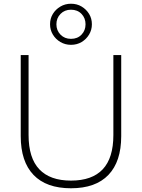

<svg xmlns="http://www.w3.org/2000/svg" viewBox="-20 -1000 760 1028"><path d="M360 8Q228 8 159.5 -63.5Q91 -135 91 -271V-705H133V-277Q133 -154 190.5 -93.5Q248 -33 360 -33Q473 -33 530 -93.5Q587 -154 587 -277V-705H629V-271Q629 -135 560.5 -63.5Q492 8 360 8ZM360 -760Q329 -760 303.5 -775Q278 -790 263 -815Q248 -840 248 -870Q248 -901 263 -925.5Q278 -950 303.5 -965Q329 -980 360 -980Q392 -980 417 -965Q442 -950 457 -925.5Q472 -901 472 -870Q472 -840 457 -815Q442 -790 417 -775Q392 -760 360 -760ZM360 -792Q395 -792 416.5 -814.5Q438 -837 438 -870Q438 -903 416.5 -925.5Q395 -948 360 -948Q326 -948 304 -925.5Q282 -903 282 -870Q282 -837 304 -814.5Q326 -792 360 -792Z"/></svg>

Font: Nunito Sans 12pt ExtraLight
Style: Regular
Weight: 200
Version: Version 3.101;gftools[0.9.27]